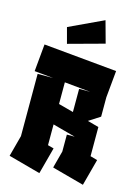

<svg xmlns="http://www.w3.org/2000/svg" viewBox="-129 -946 743 1018"><g transform="rotate(15 242.0 -437.0)"><path d="M191 0 15 -48 46 -164V-506H131L27 -516L41 -666L444 -628L430 -480V-374L368 -334L430 -317V-157L469 -146L430 0L279 -41L254 -48L279 -142V-235H322L197 -269V-155L230 -146ZM279 -486H340L197 -500V-381L279 -359ZM353 -754 155 -700 132 -786 320 -874Z"/></g></svg>

Font: Blaka Ink
Style: Regular
Weight: 400
Designer: Mohamed Gaber
Foundry: Kief Type Foundry
Version: Version 1.003; ttfautohint (v1.8.4.7-5d5b)